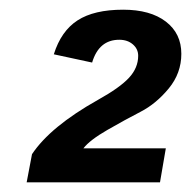

<svg xmlns="http://www.w3.org/2000/svg" viewBox="-20 -716 394 396"><path d="M310 -340H35L46 -398Q84 -455 182 -510Q227 -535 246 -555.5Q265 -576 265 -601Q265 -615 254 -624.5Q243 -634 226 -634Q184 -634 170 -587L91 -604Q106 -652 140 -674Q174 -696 234 -696Q290 -696 322 -671.5Q354 -647 354 -605Q354 -565 328 -533.5Q302 -502 270 -485.5Q238 -469 201.5 -448Q165 -427 152 -410H322Z"/></svg>

Font: Libra Sans
Style: Bold Italic
Weight: 700
Italic angle: -12°
Foundry: Context Ltd
Version: Version 1.002